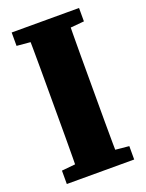

<svg xmlns="http://www.w3.org/2000/svg" viewBox="-136 -781 646 849"><g transform="rotate(-20 186.5 -356.5)"><path d="M28 0V-63L151 -75H221L345 -63V0ZM91 0Q92 -50 92.5 -99.5Q93 -149 93 -199Q93 -249 93 -299V-419Q93 -469 93 -518Q93 -567 92.5 -615.5Q92 -664 91 -713H282Q281 -664 280.5 -615.5Q280 -567 280 -518.5Q280 -470 280 -419V-299Q280 -249 280 -199Q280 -149 280.5 -99.5Q281 -50 282 0ZM28 -650V-713H345V-650L222 -639H152Z"/></g></svg>

Font: Source Serif 4 ExtraBold
Style: Regular
Weight: 800
Designer: Frank Grießhammer
Foundry: Adobe Systems Incorporated
Version: Version 4.004;hotconv 1.0.116;makeotfexe 2.5.65601